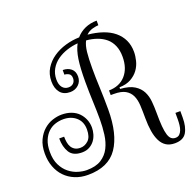

<svg xmlns="http://www.w3.org/2000/svg" viewBox="-146 -991 1176 1162"><g transform="rotate(-20 442.0 -410.0)"><path d="M586.9 -402.8Q645 -398.9 677 -378.9Q709 -358.9 723.9 -329.3Q738.8 -299.8 741.9 -263.9Q745.1 -228 745.1 -191.9Q745.1 -140.1 748 -105Q751 -69.8 757.6 -48.8Q764.2 -27.8 775.1 -18.8Q786.1 -9.8 801.8 -9.8Q817.9 -9.8 827.4 -18.8Q836.9 -27.8 842.5 -42Q848.1 -56.2 850.1 -74Q852.1 -91.8 852.1 -108.9V-151.9H883.8V-109.9Q883.8 -50.8 862.8 -15.4Q841.8 20 787.1 20Q753.9 20 731.4 5.6Q709 -8.8 695.6 -35.9Q682.1 -63 676 -100.6Q669.9 -138.2 669.9 -184.1Q669.9 -229 668 -266.6Q666 -304.2 653.6 -330.6Q641.1 -356.9 615 -372.1Q588.9 -387.2 541 -387.2H521V-417Q589.8 -418 628.9 -462.4Q668 -506.8 668 -581.1Q668 -622.1 655 -652.6Q642.1 -683.1 618.7 -703.1Q595.2 -723.1 563 -734.6Q530.8 -746.1 494.1 -749Q480 -722.2 475.6 -681.2Q471.2 -640.1 471.2 -577.1Q471.2 -517.1 474.1 -452.6Q477.1 -388.2 477.1 -310.1Q477.1 -151.9 418.5 -65.9Q359.9 20 228 20Q182.1 20 144.5 4.4Q106.9 -11.2 80.6 -38.6Q54.2 -65.9 39.6 -104.5Q24.9 -143.1 24.9 -189.9Q24.9 -241.2 42 -277.1Q59.1 -313 85 -335.4Q110.8 -357.9 141.4 -367.9Q171.9 -377.9 200.2 -377.9Q234.9 -377.9 262.5 -367.4Q290 -356.9 308.6 -337.9Q327.1 -318.8 337.2 -293.9Q347.2 -269 347.2 -241.2Q347.2 -221.2 341.1 -199.7Q335 -178.2 322 -160.6Q309.1 -143.1 288.6 -131.6Q268.1 -120.1 240.2 -120.1Q183.1 -120.1 160.6 -156.5Q138.2 -192.9 138.2 -247.1H169.9Q169.9 -228 172.9 -210.4Q175.8 -192.9 183.8 -179.4Q191.9 -166 205.6 -158Q219.2 -149.9 240.2 -149.9Q269 -149.9 292 -171.4Q314.9 -192.9 314.9 -241.2Q314.9 -291 282.5 -319.6Q250 -348.1 200.2 -348.1Q172.9 -348.1 147.5 -339.6Q122.1 -331.1 102.1 -312Q82 -293 69.6 -262.9Q57.1 -232.9 57.1 -189.9Q57.1 -139.2 74.5 -104.5Q91.8 -69.8 118.4 -48.8Q145 -27.8 175 -18.8Q205.1 -9.8 230 -9.8Q289.1 -9.8 324.5 -32.5Q359.9 -55.2 378.4 -92Q397 -128.9 403.1 -176Q409.2 -223.1 409.2 -272Q409.2 -325.2 406.5 -388.7Q403.8 -452.1 403.8 -515.1Q403.8 -604 411.9 -658.4Q419.9 -712.9 439.9 -750Q403.8 -747.1 368.9 -735.6Q334 -724.1 305.9 -704.1Q277.8 -684.1 261 -654.5Q244.1 -625 244.1 -587.9Q244.1 -554.2 259 -536.1Q273.9 -518.1 297.9 -518.1Q317.9 -518.1 329.8 -530Q341.8 -542 341.8 -561Q341.8 -583 327.9 -591.1Q314 -599.1 299.8 -599.1V-628.9Q332 -628.9 353 -611.6Q374 -594.2 374 -561Q374 -528.8 352.1 -508.3Q330.1 -487.8 297.9 -487.8Q255.9 -487.8 233.9 -514.9Q211.9 -542 211.9 -586.9Q211.9 -633.8 233.9 -669.4Q255.9 -705.1 291.5 -729.5Q327.1 -753.9 371.6 -766.8Q416 -779.8 460.9 -780.8Q484.9 -809.1 519.5 -824.5Q554.2 -839.8 595.2 -839.8V-810.1Q581.1 -810.1 556.6 -803.5Q532.2 -796.9 514.2 -778.8Q565.9 -773.9 608.4 -759.5Q650.9 -745.1 680.9 -720.5Q710.9 -695.8 727.1 -661.9Q743.2 -627.9 743.2 -585Q743.2 -558.1 735.6 -528.1Q728 -498 710 -473.1Q691.9 -448.2 661.9 -431.2Q631.8 -414.1 586.9 -413.1Z"/></g></svg>

Font: Sevillana
Style: Regular
Weight: 400
Designer: Olga Umpeleva
Foundry: Brownfox
Version: Version 1.001